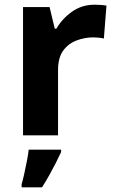

<svg xmlns="http://www.w3.org/2000/svg" viewBox="-20 -576 494 817"><path d="M383 -556Q394 -556 409 -555Q424 -554 433 -552L422 -412Q415 -414 401.5 -415.5Q388 -417 378 -417Q340 -417 305 -403.5Q270 -390 248.5 -360Q227 -330 227 -278V0H78V-546H191L213 -454H220Q244 -496 286 -526Q328 -556 383 -556ZM240 71Q230 93 217.5 117.5Q205 142 190.5 168Q176 194 159 221H72V208Q78 188 83.5 162Q89 136 94.5 109Q100 82 102 61H240Z"/></svg>

Font: Noto Sans New Tai Lue
Style: Regular
Weight: 400
Designer: Monotype Design Team
Foundry: Monotype Imaging Inc.
Version: Version 2.003